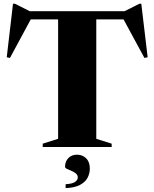

<svg xmlns="http://www.w3.org/2000/svg" viewBox="-20 -774 813 1011"><path d="M568 -17.5V0H205V-17.5L286 -43V-672H142L32.5 -469L15.5 -472.5L48.5 -754.5H58.5L136.5 -715H636L714.5 -754.5H724L757.5 -472.5L740.5 -469L630.5 -672H487V-43ZM325.5 196Q361 194 375.2 184Q389.5 174 389.5 160Q389.5 147.5 379.2 139.2Q369 131 355.8 125.5Q342.5 120 332.5 115.2Q322.5 110.5 322.5 104Q322.5 76.5 339.8 58.5Q357 40.5 386 40.5Q414 40.5 433.5 59.5Q453 78.5 453 114Q453 138 441.8 160.8Q430.5 183.5 402.5 199Q374.5 214.5 325.5 216.5Z"/></svg>

Font: Newsreader Display
Style: Bold
Weight: 700
Designer: Hugues Gentile
Foundry: Production Type
Version: Version 1.001